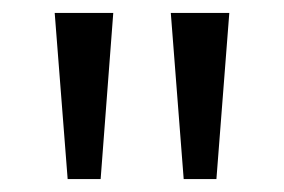

<svg xmlns="http://www.w3.org/2000/svg" viewBox="-20 -734 441 298"><path d="M155.8 -713.9 136.2 -456.1H85L64.9 -713.9ZM335.9 -713.9 315.9 -456.1H265.1L245.1 -713.9Z"/></svg>

Font: f0_58959 
Style: Regular
Weight: 400
Foundry: Ascender Corporation
Version: Version 1.10